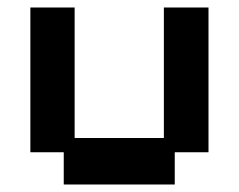

<svg xmlns="http://www.w3.org/2000/svg" viewBox="-20 -481 637 512"><path d="M150 11V-75H61V-461H179V-113H417V-461H536V-75H446V11Z"/></svg>

Font: Pixelify Sans SemiBold
Style: Regular
Weight: 600
Designer: Stefie Justprince
Foundry: Typecalism Foundryline
Version: Version 1.000